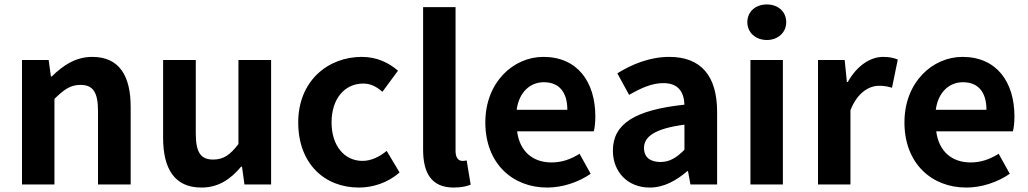

<svg xmlns="http://www.w3.org/2000/svg" viewBox="-20 -830 4627 864"><path d="M79 0H225V-385C267 -426 296 -448 342 -448C397 -448 421 -417 421 -331V0H568V-349C568 -490 516 -574 395 -574C319 -574 262 -534 213 -486H209L199 -560H79Z M886 14C963 14 1017 -23 1065 -80H1069L1080 0H1200V-560H1053V-182C1015 -132 985 -112 939 -112C885 -112 861 -142 861 -229V-560H714V-210C714 -70 766 14 886 14Z M1595 14C1657 14 1725 -7 1778 -54L1720 -151C1689 -125 1651 -106 1611 -106C1530 -106 1472 -174 1472 -279C1472 -385 1530 -454 1615 -454C1647 -454 1673 -441 1701 -417L1771 -512C1730 -547 1677 -574 1608 -574C1456 -574 1322 -466 1322 -279C1322 -94 1440 14 1595 14Z M2022 14C2056 14 2081 8 2098 1L2080 -108C2070 -106 2066 -106 2060 -106C2046 -106 2030 -117 2030 -150V-798H1884V-157C1884 -53 1920 14 2022 14Z M2442 14C2512 14 2583 -10 2638 -48L2588 -138C2548 -113 2508 -99 2462 -99C2379 -99 2319 -147 2307 -239H2652C2656 -252 2659 -279 2659 -306C2659 -461 2579 -574 2425 -574C2291 -574 2164 -461 2164 -279C2164 -95 2286 14 2442 14ZM2305 -336C2316 -418 2368 -460 2427 -460C2499 -460 2533 -412 2533 -336Z M2904 14C2968 14 3024 -18 3073 -60H3076L3087 0H3207V-327C3207 -489 3134 -574 2992 -574C2904 -574 2824 -541 2758 -500L2811 -403C2863 -433 2913 -456 2965 -456C3034 -456 3058 -414 3060 -359C2835 -335 2738 -272 2738 -152C2738 -57 2804 14 2904 14ZM2952 -101C2909 -101 2878 -120 2878 -164C2878 -214 2924 -251 3060 -269V-156C3025 -121 2994 -101 2952 -101Z M3357 0H3503V-560H3357ZM3431 -650C3481 -650 3518 -684 3518 -730C3518 -778 3481 -810 3431 -810C3380 -810 3343 -778 3343 -730C3343 -684 3380 -650 3431 -650Z M3661 0H3807V-334C3839 -415 3892 -444 3936 -444C3959 -444 3975 -441 3994 -435L4020 -562C4003 -569 3985 -574 3954 -574C3896 -574 3836 -534 3795 -461H3791L3781 -560H3661Z M4328 14C4398 14 4469 -10 4524 -48L4474 -138C4434 -113 4394 -99 4348 -99C4265 -99 4205 -147 4193 -239H4538C4542 -252 4545 -279 4545 -306C4545 -461 4465 -574 4311 -574C4177 -574 4050 -461 4050 -279C4050 -95 4172 14 4328 14ZM4191 -336C4202 -418 4254 -460 4313 -460C4385 -460 4419 -412 4419 -336Z"/></svg>

Font: Noto Sans Japanese Bold
Style: Bold
Weight: 700
Designer: Ryoko NISHIZUKA (kana & ideographs); Paul D. Hunt (Latin, Greek & Cyrillic); Wenlong ZHANG (bopomofo); Sandoll Communica
Foundry: Adobe Systems Incorporated
Version: Version 1.000;PS 1;hotconv 1.0.78;makeotf.lib2.5.61930